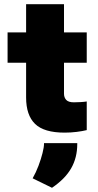

<svg xmlns="http://www.w3.org/2000/svg" viewBox="-20 -624 464 912"><path d="M287 6Q189 6 146.5 -35.5Q104 -77 104 -161V-326H16V-470H104V-604H284V-470H392V-326H284V-179Q284 -161 294.5 -149.5Q305 -138 331 -138Q344 -138 362 -139Q380 -140 392 -142V-6Q372 -1 344 2.5Q316 6 287 6ZM227 268 135 223Q151 195 163 163Q175 131 182 103Q189 75 189 60V56H347V60Q347 125 318 175.5Q289 226 227 268Z"/></svg>

Font: Gantari Black
Style: Regular
Weight: 900
Version: Version 1.000